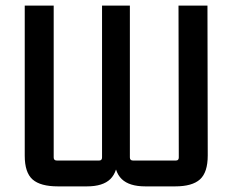

<svg xmlns="http://www.w3.org/2000/svg" viewBox="-20 -655 827 683"><path d="M289 8H186Q124 8 96 -16.5Q68 -41 68 -101V-635H171V-95Q171 -84 182 -84H333Q343 -84 343 -95V-635H442V-95Q442 -84 453 -84H606Q616 -84 616 -95L615 -635H718L719 -102Q719 -42 691.5 -17Q664 8 603 8H497Q440 8 413 -18Q386 -44 386 -101H400Q399 -44 372.5 -18Q346 8 289 8Z"/></svg>

Font: Gemunu Libre ExtraLight SemiBold
Style: Regular
Weight: 600
Version: Version 1.100